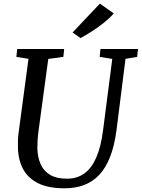

<svg xmlns="http://www.w3.org/2000/svg" viewBox="-20 -1008 766 1038"><path d="M658.5 -690 610 -306Q599 -220.5 575.2 -160Q551.5 -99.5 515.8 -62Q480 -24.5 433.2 -7.2Q386.5 10 329 10Q241.5 10 186.5 -17.2Q131.5 -44.5 105 -94Q78.5 -143.5 77 -209Q76.5 -228 77 -248.5Q77.5 -269 80.5 -290L134 -690L68.5 -700.5L73 -743H327L322.5 -700.5L241 -689.5L188 -298.5Q184.5 -271.5 183.2 -248.2Q182 -225 182 -205Q183.5 -156 200.2 -119.2Q217 -82.5 251.8 -62.2Q286.5 -42 342.5 -42Q397.5 -42 437 -71Q476.5 -100 501.5 -158.8Q526.5 -217.5 537.5 -306.5L587 -689.5L519 -700.5L523 -743H726L721.5 -700.5ZM415 -802 372.5 -832.5 520 -988.5 595 -935.5Q573 -910 540.2 -884Q507.5 -858 474 -836.8Q440.5 -815.5 415 -802Z"/></svg>

Font: Merriweather 24pt
Style: Italic
Weight: 400
Italic angle: -7.8°
Designer: Eben Sorkin
Foundry: Eben Sorkin
Version: Version 2.101